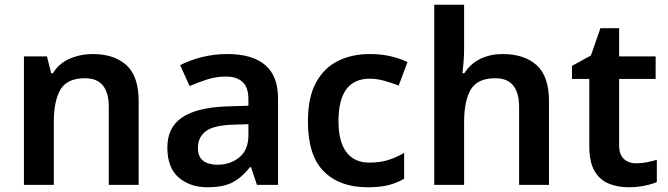

<svg xmlns="http://www.w3.org/2000/svg" viewBox="-20 -780 2819 810"><path d="M371 -552Q462 -552 513.5 -505Q565 -458 565 -353V0H439V-328Q439 -450 339 -450Q263 -450 235 -402Q207 -354 207 -265V0H81V-542H178L196 -471H203Q229 -513 274.5 -532.5Q320 -552 371 -552Z M939 -552Q1044 -552 1098.5 -506Q1153 -460 1153 -364V0H1064L1039 -75H1035Q1000 -31 961 -10.5Q922 10 855 10Q782 10 734 -31Q686 -72 686 -158Q686 -242 747.5 -284Q809 -326 934 -331L1028 -334V-361Q1028 -412 1003 -434.5Q978 -457 933 -457Q892 -457 854.5 -445Q817 -433 780 -417L740 -505Q780 -526 831.5 -539Q883 -552 939 -552ZM962 -254Q879 -251 847 -225.5Q815 -200 815 -157Q815 -118 837.5 -101.5Q860 -85 897 -85Q952 -85 990 -116.5Q1028 -148 1028 -210V-256Z M1530 10Q1413 10 1346 -57Q1279 -124 1279 -268Q1279 -368 1312.5 -430.5Q1346 -493 1405 -522.5Q1464 -552 1540 -552Q1591 -552 1631 -542Q1671 -532 1699 -518L1662 -419Q1631 -431 1600 -439.5Q1569 -448 1540 -448Q1408 -448 1408 -269Q1408 -182 1441.5 -138Q1475 -94 1538 -94Q1583 -94 1618 -105Q1653 -116 1685 -135V-26Q1654 -8 1618.5 1Q1583 10 1530 10Z M1938 -579Q1938 -547 1935.5 -516.5Q1933 -486 1931 -471H1939Q1965 -512 2007 -532Q2049 -552 2100 -552Q2192 -552 2244 -505Q2296 -458 2296 -353V0H2170V-328Q2170 -450 2070 -450Q1994 -450 1966 -402Q1938 -354 1938 -265V0H1812V-760H1938Z M2664 -91Q2687 -91 2709.5 -95.5Q2732 -100 2751 -106V-12Q2731 -3 2699 3.5Q2667 10 2632 10Q2586 10 2548 -5.5Q2510 -21 2488 -59Q2466 -97 2466 -165V-447H2393V-502L2473 -546L2513 -661H2592V-542H2746V-447H2592V-166Q2592 -128 2612 -109.5Q2632 -91 2664 -91Z"/></svg>

Font: Noto Sans Sinhala UI SemiBold
Style: Regular
Weight: 600
Designer: Jelle Bosma - Monotype Design Team
Foundry: Monotype Imaging Inc.
Version: Version 2.006; ttfautohint (v1.8.4.7-5d5b)